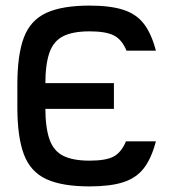

<svg xmlns="http://www.w3.org/2000/svg" viewBox="-20 -652 640 686"><path d="M300 14Q202 14 145.5 -12Q89 -38 65.5 -100Q42 -162 42 -269V-349Q42 -457 65.5 -518.5Q89 -580 145.5 -606Q202 -632 300 -632Q374 -632 420.5 -617Q467 -602 494 -567Q521 -532 537 -471H432Q416 -510 387.5 -525Q359 -540 300 -540Q240 -540 205.5 -522.5Q171 -505 156.5 -463.5Q142 -422 142 -349V-269Q142 -197 156.5 -155Q171 -113 205.5 -95.5Q240 -78 300 -78Q359 -78 386.5 -93Q414 -108 430 -147H537Q521 -86 494 -51Q467 -16 420.5 -1Q374 14 300 14ZM387 -263H67V-355H387Z"/></svg>

Font: Victor Mono
Style: Bold
Weight: 700
Monospace: yes
Designer: Rune Bjørnerås
Version: Version 1.561;gftools[0.9.30]